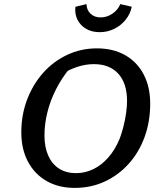

<svg xmlns="http://www.w3.org/2000/svg" viewBox="-20 -907 784 937"><path d="M345 10Q266 10 207.5 -23.5Q149 -57 116.5 -118Q84 -179 84 -261Q84 -347 112.5 -421.5Q141 -496 191 -552Q241 -608 308.5 -639.5Q376 -671 453 -671Q532 -671 590.5 -638Q649 -605 681 -544Q713 -483 713 -401Q713 -313 685.5 -238Q658 -163 608 -107.5Q558 -52 491 -21Q424 10 345 10ZM351 -62Q396 -62 436.5 -82Q477 -102 509.5 -139.5Q542 -177 564 -230Q574 -256 582.5 -289.5Q591 -323 595.5 -356Q600 -389 600 -414Q600 -500 557.5 -547Q515 -594 438 -594Q399 -594 360 -581.5Q321 -569 280 -545L320 -573Q282 -527 254 -472.5Q226 -418 211.5 -360Q197 -302 197 -246Q197 -189 215.5 -147.5Q234 -106 268.5 -84Q303 -62 351 -62ZM466 -750Q428 -750 400 -766.5Q372 -783 358 -811Q344 -839 348 -874L402 -887Q403 -858 422 -840Q441 -822 471 -822Q502 -822 529 -840.5Q556 -859 567 -887L623 -874Q616 -839 593 -810.5Q570 -782 537 -766Q504 -750 466 -750Z"/></svg>

Font: Piazzolla Thin SemiBold
Style: Italic
Weight: 600
Italic angle: -11.3°
Version: Version 2.005